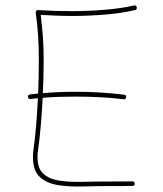

<svg xmlns="http://www.w3.org/2000/svg" viewBox="-20 -692 596 700"><path d="M82 -338.4Q81.1 -346.7 89.4 -347.7Q104.5 -349.6 119.1 -351.1Q121.6 -412.1 121.6 -468.8Q121.6 -521.5 119.1 -559.3Q116.7 -597.2 110.4 -646Q109.9 -648.4 112.1 -652.1Q114.3 -655.8 119.1 -655.3Q149.9 -653.3 180.9 -652.3Q211.9 -651.4 242.7 -651.4Q300.3 -651.4 360.1 -656.2Q419.9 -661.1 468.3 -671.9Q476.6 -673.8 478.5 -665.5Q480.5 -657.2 472.2 -655.3Q422.4 -643.6 361.6 -638.7Q300.8 -633.8 242.7 -633.8Q214.4 -633.8 185.5 -635Q156.7 -636.2 128.4 -637.7Q133.8 -592.3 136.5 -555.9Q139.2 -519.5 139.2 -468.8Q139.2 -414.1 136.2 -352.5Q193.8 -357.4 256.3 -357.4Q301.3 -357.4 345.2 -354.7Q389.2 -352.1 432.6 -346.7Q440.9 -345.7 439.9 -337.4Q439 -329.1 430.7 -330.1Q387.7 -335.4 344.2 -337.6Q300.8 -339.8 256.3 -339.8Q224.6 -339.8 195.1 -338.9Q165.5 -337.9 135.7 -335.4Q132.8 -284.2 128.7 -234.6Q124.5 -185.1 118.7 -144Q116.7 -132.3 116.7 -119.6Q116.7 -78.1 137.9 -58.6Q159.2 -39.1 196.8 -33.4Q234.4 -27.8 283.2 -29.1Q332 -30.3 387.2 -30.3Q406.7 -30.3 425.5 -30.3Q444.3 -30.3 462.4 -30.8Q471.2 -30.8 471.2 -22.5Q471.2 -14.2 462.4 -14.2Q444.3 -13.7 425.5 -13.7Q406.7 -13.7 387.2 -13.7Q334.5 -13.7 283.4 -12.2Q232.4 -10.7 190.9 -17.3Q149.4 -23.9 124.8 -47.1Q100.1 -70.3 100.1 -119.6Q100.1 -133.8 102.1 -147Q107.9 -187 111.8 -235.4Q115.7 -283.7 118.2 -334Q105 -332.5 91.3 -331.1Q83 -330.1 82 -338.4Z"/></svg>

Font: Mikhak-FD Thin
Style: Regular
Weight: 100
Designer: Amin Abedi
Version: Version 3.2